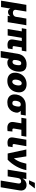

<svg xmlns="http://www.w3.org/2000/svg" viewBox="2228 -3102 1039 5614"><g transform="rotate(90 2748.0 -295.5)"><path d="M-39.1 193.4 83 -545.9H279.3L228.5 -238.3Q222.2 -200.2 247.1 -176Q272 -151.9 316.4 -152.3Q361.3 -151.9 394 -176Q426.8 -200.2 432.6 -238.3L484.4 -545.9H679.7L588.9 0H403.3L416 -75.2H411.1Q393.6 -45.4 362.3 -27.6Q331.1 -9.8 292 -9.8Q254.9 -9.8 229.2 -27.6Q203.6 -45.4 195.3 -75.2H191.4L147.5 193.4Z M1445.3 -545.9 1422.9 -412.1H1327.6L1292 -194.3Q1287.1 -166 1295.9 -154.8Q1304.7 -143.6 1338.9 -143.6H1380.9L1358.4 -9.8Q1333 -2.4 1307.4 1.7Q1281.7 5.9 1254.9 5.9Q1168.9 5.9 1127 -34.7Q1085 -75.2 1098.6 -165L1139.6 -412.1H1047.9L979.5 0H790L858.4 -412.1H766.6L789.1 -545.9Z M1432.6 203.1 1513.7 -293.9Q1533.7 -416.5 1615.2 -484.6Q1696.8 -552.7 1823.2 -552.7Q1899.4 -552.7 1944.6 -529.5Q1989.7 -506.3 2011.2 -466.8Q2032.7 -427.2 2036.1 -377.7Q2039.6 -328.1 2032.2 -275.4L2031.2 -265.6Q2010.3 -139.2 1942.1 -64.7Q1874 9.8 1773.4 9.8Q1733.9 9.8 1706.5 -2.4Q1679.2 -14.6 1661.6 -37.6L1622.1 203.1ZM1700.2 -269.5 1698.2 -258.8Q1693.8 -228.5 1694.3 -201.4Q1694.8 -174.3 1707.3 -157.5Q1719.7 -140.6 1750 -140.6Q1783.7 -140.6 1802.5 -160.4Q1821.3 -180.2 1830.6 -209.2Q1839.8 -238.3 1843.8 -265.6L1844.7 -275.4Q1849.6 -306.2 1848.4 -334Q1847.2 -361.8 1834.5 -379.2Q1821.8 -396.5 1791 -396.5Q1752 -396.5 1731 -362.1Q1710 -327.6 1700.2 -269.5Z M2307.6 9.8Q2218.8 9.8 2161.4 -25.6Q2104 -61 2081.1 -124.3Q2058.1 -187.5 2072.3 -271.5Q2085.9 -355.5 2129.9 -418.7Q2173.8 -481.9 2243.2 -517.3Q2312.5 -552.7 2401.4 -552.7Q2489.7 -552.7 2547.1 -517.3Q2604.5 -481.9 2627.7 -418.7Q2650.9 -355.5 2636.7 -271.5Q2623 -187.5 2578.9 -124.3Q2534.7 -61 2465.6 -25.6Q2396.5 9.8 2307.6 9.8ZM2332 -134.8Q2369.6 -134.8 2397.9 -171.6Q2426.3 -208.5 2436.5 -272.5Q2447.3 -336.9 2431.4 -373.8Q2415.5 -410.6 2377 -410.2Q2338.9 -410.6 2310.8 -373.8Q2282.7 -336.9 2272.5 -272.5Q2261.7 -208.5 2277.6 -171.6Q2293.5 -134.8 2332 -134.8Z M2706.1 -258.8 2709 -269.5Q2721.2 -343.8 2761.7 -402.1Q2802.2 -460.4 2868.2 -494.4Q2934.1 -528.3 3022.5 -528.3H3318.4L3293.9 -381.8H3181.2Q3208.5 -356 3224.9 -321.3Q3241.2 -286.6 3234.4 -249L3233.4 -238.3Q3221.7 -164.6 3182.4 -108.6Q3143.1 -52.7 3080.3 -21.5Q3017.6 9.8 2934.6 9.8Q2846.2 9.8 2791 -25.4Q2735.8 -60.5 2714.6 -121.3Q2693.4 -182.1 2706.1 -258.8ZM2893.6 -269.5 2890.6 -258.8Q2885.3 -224.1 2887.9 -196.3Q2890.6 -168.5 2907.2 -152.6Q2923.8 -136.7 2959 -136.7Q3002.9 -136.2 3022.9 -171.4Q3043 -206.5 3050.8 -258.8L3053.7 -269.5Q3059.1 -300.3 3057.4 -325.9Q3055.7 -351.6 3042.2 -366.9Q3028.8 -382.3 2999 -381.8Q2948.7 -382.3 2925 -349.1Q2901.4 -315.9 2893.6 -269.5Z M3937.5 -545.9 3913.1 -400.4H3735.8L3701.2 -187.5Q3697.8 -165 3704.1 -151.4Q3710.4 -137.7 3735.4 -137.7Q3754.4 -137.7 3763.4 -137.9Q3772.5 -138.2 3787.1 -139.6L3774.4 2.9Q3752.4 6.3 3731.2 8.1Q3710 9.8 3677.7 9.8Q3585.4 9.8 3540.8 -40.3Q3496.1 -90.3 3511.7 -186.5L3547.4 -400.4H3384.8L3409.2 -545.9Z M4026.4 -545.9H4215.8L4154.3 -194.3Q4150.4 -166 4159.2 -154.8Q4168 -143.6 4200.2 -143.6H4244.1L4222.7 -11.7Q4197.3 -2.9 4169.7 1.5Q4142.1 5.9 4117.2 5.9Q4031.2 5.9 3990.2 -34.7Q3949.2 -75.2 3962.9 -165Z M4429.7 0 4312.5 -545.9H4513.7L4570.3 -187.5H4576.2Q4616.2 -240.7 4642.8 -291.3Q4669.4 -341.8 4689.2 -402.3Q4709 -462.9 4727.5 -545.9H4917Q4887.2 -396.5 4808.6 -254.6Q4730 -112.8 4612.3 0Z M5148.4 -306.6 5097.7 0H4901.4L4992.2 -545.9H5177.7L5161.1 -441.4H5167Q5193.4 -493.7 5242.9 -523.2Q5292.5 -552.7 5352.5 -552.7Q5410.6 -552.7 5449 -526.4Q5487.3 -500 5503.2 -453.9Q5519 -407.7 5508.8 -347.7L5417 204.1H5220.7L5305.7 -306.6Q5312.5 -347.2 5296.1 -370.4Q5279.8 -393.6 5242.2 -393.6Q5206.1 -393.6 5180.7 -370.4Q5155.3 -347.2 5148.4 -306.6ZM5212.9 -624 5288.1 -794.9H5452.1L5322.3 -624Z"/></g></svg>

Font: Inter Tight Black
Style: Italic
Weight: 900
Italic angle: -9.39999°
Designer: Rasmus Andersson
Foundry: rsms
Version: Version 3.004; ttfautohint (v1.8.4.7-5d5b)